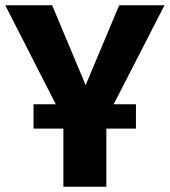

<svg xmlns="http://www.w3.org/2000/svg" viewBox="-27 -713 648 733"><path d="M601 -693 407 -315H492V-222H379V0H215V-222H101V-315H186L-7 -693H172L300 -388L428 -693Z"/></svg>

Font: FiraGO
Style: Bold
Weight: 700
Designer: bBox Type
Foundry: bBox Type GmbH
Version: Version 1.001;PS 001.001;hotconv 1.0.88;makeotf.lib2.5.64775